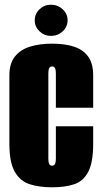

<svg xmlns="http://www.w3.org/2000/svg" viewBox="-20 -786 435 818"><path d="M202 12Q148 12 107 -1Q66 -14 43 -54Q20 -94 20 -173V-465Q20 -515 43 -544.5Q66 -574 107 -587Q148 -600 202 -600Q257 -600 296 -587Q335 -574 356 -544.5Q377 -515 377 -465V-327H218V-473Q218 -485 216 -491.5Q214 -498 210.5 -500.5Q207 -503 202 -503Q197 -503 193.5 -500.5Q190 -498 188 -491.5Q186 -485 186 -473V-110Q186 -99 188 -92Q190 -85 193.5 -82.5Q197 -80 202 -80Q207 -80 210.5 -82.5Q214 -85 216 -92Q218 -99 218 -110V-248H377V-174Q377 -94 356 -54Q335 -14 296 -1Q257 12 202 12ZM197 -633Q169 -633 148.5 -652.5Q128 -672 128 -699Q128 -727 148.5 -746.5Q169 -766 197 -766Q226 -766 247 -746.5Q268 -727 268 -700Q268 -672 247 -652.5Q226 -633 197 -633Z"/></svg>

Font: Alumni Sans Thin Black
Style: Regular
Weight: 900
Version: Version 1.018